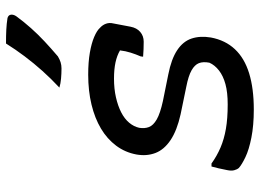

<svg xmlns="http://www.w3.org/2000/svg" viewBox="-133 -723 866 640"><g transform="rotate(-90 300.0 -403.0)"><path d="M371 -542Q413 -542 444.5 -536.5Q476 -531 497 -522Q518 -513 527 -503Q537 -494 541 -482.5Q545 -471 542 -459L531 -401Q527 -380 513.5 -368.5Q500 -357 481 -357Q468 -357 456 -357.5Q444 -358 431 -359L432 -367Q439 -383 444.5 -400.5Q450 -418 452 -436Q435 -446 412 -451Q389 -456 358 -456Q324 -456 295.5 -449.5Q267 -443 245.5 -432Q224 -421 211 -405.5Q198 -390 194 -372Q191 -354 196.5 -339.5Q202 -325 222 -313.5Q242 -302 283 -293L372 -275Q423 -265 452.5 -245.5Q482 -226 491.5 -197.5Q501 -169 495 -133Q486 -85 456 -53Q426 -21 375.5 -5.5Q325 10 255 10Q202 10 161.5 2Q121 -6 96 -18Q71 -30 60 -40Q55 -46 52.5 -55.5Q50 -65 53 -79Q56 -95 59 -107.5Q62 -120 65 -131H75Q100 -113 128 -101Q156 -89 190.5 -83Q225 -77 272 -77Q312 -77 339.5 -84.5Q367 -92 385 -106Q403 -120 411 -138Q415 -159 409.5 -173Q404 -187 385.5 -197.5Q367 -208 331 -215L239 -234Q185 -246 153 -267.5Q121 -289 110 -318Q99 -347 105 -381Q112 -419 134.5 -449Q157 -479 191.5 -499.5Q226 -520 271.5 -531Q317 -542 371 -542ZM475 -816Q501 -816 521 -815Q541 -814 560 -811Q570 -808 571 -799.5Q572 -791 566 -782Q547 -756 526 -732.5Q505 -709 482 -687.5Q459 -666 432 -643Q422 -637 412.5 -634Q403 -631 392 -631Q375 -631 358 -632.5Q341 -634 328 -638Q358 -666 383.5 -694.5Q409 -723 432 -753.5Q455 -784 475 -816Z"/></g></svg>

Font: Rec Mono Semicasual
Style: Italic
Weight: 400
Italic angle: -10°
Version: Version 1.085; ttfautohint (v1.8.4.7-5d5b)